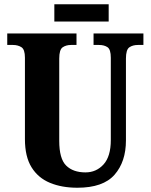

<svg xmlns="http://www.w3.org/2000/svg" viewBox="-20 -871 708 901"><path d="M343 10Q270 10 214.5 -13Q159 -36 128 -86Q97 -136 97 -218V-600Q97 -639 80.5 -649.5Q64 -660 41 -660H14V-714H339V-660H313Q290 -660 274 -649Q258 -638 258 -596V-210Q258 -126 290.5 -94Q323 -62 381 -62Q432 -62 466 -99.5Q500 -137 500 -214V-600Q500 -639 484.5 -649.5Q469 -660 445 -660H419V-714H653V-660H627Q603 -660 587 -649Q571 -638 571 -596V-212Q571 -112 517.5 -51Q464 10 343 10ZM235 -770V-851H490V-770Z"/></svg>

Font: Noto Serif Tamil Condensed ExtraBold
Style: Regular
Weight: 800
Width: 3
Designer: Indian Type Foundry, Tom Grace, and the Monotype Design Team
Foundry: Monotype Imaging Inc.
Version: Version 2.004; ttfautohint (v1.8.4.7-5d5b)